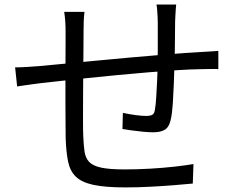

<svg xmlns="http://www.w3.org/2000/svg" viewBox="-20 -791 1040 828"><path d="M739.7 -771.3Q738.7 -763 737.9 -750Q737 -737 736.3 -723.5Q735.6 -710 735.2 -698.6Q734.8 -667.9 734.6 -635Q734.4 -602.2 733.9 -571.6Q733.4 -541 732.4 -515Q731.4 -477.2 729.7 -431.6Q728 -386.1 725.3 -345.2Q722.6 -304.3 717 -278.1Q710.5 -244.9 692.6 -232.7Q674.8 -220.5 640.5 -220.5Q622.3 -220.5 596.1 -223Q570 -225.5 546 -228.9Q522 -232.3 508.1 -234.7L509.9 -304.3Q536.2 -298.4 564.5 -294.7Q592.9 -291 609.5 -291Q628.6 -291 637.3 -296.3Q645.9 -301.5 648.1 -318.1Q651.7 -337.7 653.6 -370.3Q655.5 -402.9 657.5 -441.3Q659.4 -479.8 659.8 -514.6Q660.4 -543 660.4 -574.3Q660.4 -605.6 660.4 -637.3Q660.4 -668.9 660.4 -695.9Q660.4 -707.4 659.5 -721.5Q658.6 -735.5 657.7 -749Q656.8 -762.5 654.8 -771.3ZM344.3 -739.8Q342.1 -722.4 341.2 -702.1Q340.4 -681.8 340.4 -658.8Q340.4 -626.9 339.9 -577.7Q339.4 -528.5 338.9 -472.9Q338.4 -417.3 338.2 -364.1Q338 -310.9 338 -268.9Q338 -226.9 339 -206Q340.6 -165.5 344.5 -137.8Q348.4 -110.1 364.3 -93Q380.2 -75.9 416.3 -68.1Q452.4 -60.4 516.8 -60.4Q571.3 -60.4 627.4 -63.6Q683.4 -66.8 732.5 -72.3Q781.7 -77.9 814.4 -83.7L811.4 0.6Q778.4 3.9 729.4 7.7Q680.4 11.6 626.1 14.4Q571.8 17.2 520.9 17.2Q434.3 17.2 383.3 6.3Q332.3 -4.6 307 -29.2Q281.7 -53.7 273.5 -94.7Q265.2 -135.6 263.2 -195Q263.2 -216.4 262.7 -254.9Q262.2 -293.3 262.2 -341.5Q262.2 -389.6 262.2 -439.8Q262.2 -490 262.5 -534.8Q262.8 -579.6 262.8 -611.7Q262.8 -643.8 262.8 -655.3Q262.8 -677.9 261.5 -697.6Q260.3 -717.3 256.9 -739.8ZM45.2 -500.5Q68.9 -500.5 95.6 -502.2Q122.3 -503.9 149.3 -506Q181.9 -509 243 -514.8Q304 -520.6 381.4 -528.1Q458.7 -535.5 542.1 -543Q625.4 -550.5 703.8 -556.8Q782.2 -563.1 843.7 -566.5Q863.5 -567.9 883.7 -568.9Q904 -570 921.6 -571.4V-492.7Q914.5 -493.7 900.7 -493.5Q886.9 -493.3 871.5 -493.2Q856.1 -493 843.3 -492.6Q803.5 -492.2 746 -488.5Q688.6 -484.8 622.2 -479.3Q555.9 -473.8 486.9 -467.3Q418 -460.8 354.2 -454Q290.4 -447.2 238.6 -441.6Q186.9 -436 155 -432.3Q139.6 -430.3 121.2 -427.9Q102.9 -425.4 85.2 -422.8Q67.5 -420.2 53.9 -418.2Z"/></svg>

Font: Noto Sans KR Thin
Style: Regular
Weight: 100
Designer: Ryoko NISHIZUKA 西塚涼子 (kana, bopomofo & ideographs); Paul D. Hunt (Latin, Greek & Cyrillic); Sandoll Communications 산돌커뮤니
Foundry: Adobe
Version: Version 2.004-H2;hotconv 1.0.118;makeotfexe 2.5.65603